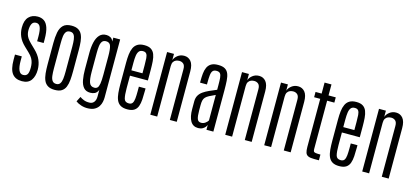

<svg xmlns="http://www.w3.org/2000/svg" viewBox="-73 -1457 4701 2167"><g transform="rotate(15 2278.0 -373.0)"><path d="M201.2 9.8Q124 9.8 86.7 -39.6Q49.3 -88.9 49.3 -199.7V-260.7H128.9V-209Q128.9 -138.2 145.3 -100.1Q161.6 -62 195.3 -62Q229.5 -62 244.6 -84Q259.8 -106 259.8 -164.1Q259.8 -191.4 254.9 -217Q250 -242.7 235.1 -269.3Q220.2 -295.9 189.5 -324.7L136.2 -375.5Q86.9 -422.4 65.9 -471.7Q44.9 -521 44.9 -576.2Q44.9 -660.2 84 -700.7Q123 -741.2 188 -741.2Q231.4 -741.2 262.7 -720.2Q293.9 -699.2 311 -649.4Q328.1 -599.6 328.1 -513.2V-470.2H252V-526.9Q252 -599.6 237.3 -634.3Q222.7 -668.9 189.5 -668.9Q154.3 -668.9 139.6 -641.4Q125 -613.8 124.5 -564.9Q124.5 -542.5 129.9 -520.8Q135.3 -499 150.1 -476.1Q165 -453.1 193.8 -425.3L245.6 -375Q296.9 -325.7 319.3 -272.9Q341.8 -220.2 341.8 -161.1Q341.8 -84.5 307.9 -37.4Q273.9 9.8 201.2 9.8Z M584 8.8Q533.2 8.8 502.9 -10Q472.7 -28.8 457.8 -63Q442.9 -97.2 438.2 -144.5Q433.6 -191.9 433.6 -249V-498Q433.6 -566.9 443.8 -622.1Q454.1 -677.2 486.3 -709.2Q518.6 -741.2 584 -741.2Q633.3 -741.2 663.1 -722.9Q692.9 -704.6 707.5 -671.6Q722.2 -638.7 726.8 -594.2Q731.4 -549.8 731.4 -498V-249Q731.4 -192.9 727.3 -145.8Q723.1 -98.6 709 -64Q694.8 -29.3 665.3 -10.3Q635.7 8.8 584 8.8ZM584 -60.5Q613.3 -60.5 627.7 -81.1Q642.1 -101.6 646.5 -137.9Q650.9 -174.3 650.9 -222.7V-516.1Q650.9 -562.5 646.5 -597.4Q642.1 -632.3 627.7 -652.1Q613.3 -671.9 584 -671.9Q552.7 -671.9 537.6 -652.1Q522.5 -632.3 518.3 -597.4Q514.2 -562.5 514.2 -516.1V-222.7Q514.2 -174.3 518.6 -137.9Q522.9 -101.6 538.1 -81.1Q553.2 -60.5 584 -60.5Z M1002.9 112.8Q960.4 114.7 921.4 102.1Q882.3 89.4 856.9 69.8L887.2 10.3Q905.8 23.9 934.1 35.6Q962.4 47.4 1002.9 45.9Q1034.7 44.9 1053.2 21Q1071.8 -2.9 1071.8 -44.4V-122.1Q1056.6 -86.4 1032.7 -75.2Q1008.8 -64 980.5 -64Q929.2 -64 902.1 -95.7Q875 -127.4 865 -182.1Q855 -236.8 855 -305.2V-498Q855 -566.9 868.2 -622.3Q881.3 -677.7 911.4 -710Q941.4 -742.2 991.7 -741.2Q1018.1 -740.7 1039.6 -728.3Q1061 -715.8 1071.8 -686.5V-732.4H1151.9V-53.2Q1151.9 -30.3 1146.2 -2.4Q1140.6 25.4 1124.8 50.8Q1108.9 76.2 1079.6 93.5Q1050.3 110.8 1002.9 112.8ZM1010.3 -130.9Q1031.7 -130.9 1045.4 -143.8Q1059.1 -156.7 1065.4 -192.9Q1071.8 -229 1071.8 -298.8V-515.1Q1071.8 -594.7 1059.8 -633.3Q1047.9 -671.9 1004.9 -671.9Q973.6 -671.9 959 -652.1Q944.3 -632.3 939.9 -597.4Q935.5 -562.5 935.5 -516.1V-297.4Q935.5 -211.9 950.4 -171.4Q965.3 -130.9 1010.3 -130.9Z M1432.1 8.8Q1381.3 8.8 1351.3 -9.8Q1321.3 -28.3 1306.9 -62.7Q1292.5 -97.2 1288.3 -144.5Q1284.2 -191.9 1284.2 -248.5V-498Q1284.2 -549.8 1289.3 -594Q1294.4 -638.2 1309.8 -671.4Q1325.2 -704.6 1355.2 -722.9Q1385.3 -741.2 1434.6 -741.2Q1484.4 -741.2 1512.7 -722.4Q1541 -703.6 1554 -669.9Q1566.9 -636.2 1570.3 -590.8Q1573.7 -545.4 1573.7 -492.7V-366.2H1364.7V-218.8Q1364.7 -139.2 1375.2 -99.9Q1385.7 -60.5 1431.6 -60.5Q1461.4 -60.5 1474.1 -79.3Q1486.8 -98.1 1490.2 -133.1Q1493.7 -168 1493.7 -216.3V-272.5H1571.8V-246.6Q1571.8 -190.4 1568.8 -143.8Q1565.9 -97.2 1553.5 -63Q1541 -28.8 1512.2 -10Q1483.4 8.8 1432.1 8.8ZM1364.3 -428.7H1493.7V-522Q1493.7 -570.8 1491.2 -604.2Q1488.8 -637.7 1476.6 -654.8Q1464.4 -671.9 1435.1 -671.9Q1404.3 -671.9 1389.2 -652.8Q1374 -633.8 1369.1 -599.4Q1364.3 -564.9 1364.3 -518.6Z M1700.2 0V-732.4H1780.8V-659.2Q1790.5 -690.9 1823 -716.3Q1855.5 -741.7 1898.9 -741.7Q1948.2 -741.7 1978.8 -704.8Q2009.3 -668 2009.3 -589.4V0H1928.7V-593.3Q1928.7 -636.7 1908.9 -654.3Q1889.2 -671.9 1860.4 -671.9Q1840.3 -671.9 1822 -664.6Q1803.7 -657.2 1792.2 -639.4Q1780.8 -621.6 1780.8 -589.8V0Z M2259.3 5.9Q2198.7 5.9 2169.4 -43.9Q2140.1 -93.8 2140.1 -185.1V-272.5Q2140.1 -314.5 2156.5 -343Q2172.9 -371.6 2202.4 -392.3Q2231.9 -413.1 2271.2 -430.7Q2310.5 -448.2 2356.4 -467.3V-519Q2356.4 -572.8 2353.5 -606.4Q2350.6 -640.1 2337.6 -656Q2324.7 -671.9 2294.9 -671.9Q2265.6 -671.9 2251.7 -656.2Q2237.8 -640.6 2233.6 -606.2Q2229.5 -571.8 2229.5 -515.1V-495.1H2148.9V-515.1Q2148.9 -560.1 2152.8 -600.8Q2156.7 -641.6 2170.9 -673.1Q2185.1 -704.6 2214.4 -722.9Q2243.7 -741.2 2295.4 -741.2Q2346.7 -741.2 2375.5 -724.4Q2404.3 -707.5 2417.5 -674.8Q2430.7 -642.1 2433.8 -593.8Q2437 -545.4 2437 -482.4V0H2356.4V-57.1Q2353 -46.9 2341.6 -31.7Q2330.1 -16.6 2309.6 -5.4Q2289.1 5.9 2259.3 5.9ZM2276.9 -60.5Q2304.7 -60.5 2326.7 -77.1Q2348.6 -93.8 2356.4 -108.9V-407.2Q2313 -387.7 2286.1 -373.5Q2259.3 -359.4 2245.1 -344.2Q2231 -329.1 2225.6 -307.4Q2220.2 -285.6 2220.2 -251.5V-190.4Q2220.2 -120.6 2231.4 -90.6Q2242.7 -60.5 2276.9 -60.5Z M2575.7 0V-732.4H2656.2V-659.2Q2666 -690.9 2698.5 -716.3Q2731 -741.7 2774.4 -741.7Q2823.7 -741.7 2854.2 -704.8Q2884.8 -668 2884.8 -589.4V0H2804.2V-593.3Q2804.2 -636.7 2784.4 -654.3Q2764.6 -671.9 2735.8 -671.9Q2715.8 -671.9 2697.5 -664.6Q2679.2 -657.2 2667.7 -639.4Q2656.2 -621.6 2656.2 -589.8V0Z M3031.2 0V-732.4H3111.8V-659.2Q3121.6 -690.9 3154.1 -716.3Q3186.5 -741.7 3230 -741.7Q3279.3 -741.7 3309.8 -704.8Q3340.3 -668 3340.3 -589.4V0H3259.8V-593.3Q3259.8 -636.7 3240 -654.3Q3220.2 -671.9 3191.4 -671.9Q3171.4 -671.9 3153.1 -664.6Q3134.8 -657.2 3123.3 -639.4Q3111.8 -621.6 3111.8 -589.8V0Z M3615.7 4.4Q3568.8 4.4 3545.4 -6.3Q3522 -17.1 3514.2 -41.5Q3506.3 -65.9 3506.3 -106.9V-669.4H3435.1V-731H3506.3V-859.4H3586.9V-731H3671.4V-669.4H3586.9V-106.4Q3586.9 -86.9 3591.8 -77.6Q3596.7 -68.4 3614.5 -65.4Q3632.3 -62.5 3671.4 -62.5V4.4Z M3908.2 8.8Q3857.4 8.8 3827.4 -9.8Q3797.4 -28.3 3783 -62.7Q3768.6 -97.2 3764.4 -144.5Q3760.3 -191.9 3760.3 -248.5V-498Q3760.3 -549.8 3765.4 -594Q3770.5 -638.2 3785.9 -671.4Q3801.3 -704.6 3831.3 -722.9Q3861.3 -741.2 3910.6 -741.2Q3960.4 -741.2 3988.8 -722.4Q4017.1 -703.6 4030 -669.9Q4043 -636.2 4046.4 -590.8Q4049.8 -545.4 4049.8 -492.7V-366.2H3840.8V-218.8Q3840.8 -139.2 3851.3 -99.9Q3861.8 -60.5 3907.7 -60.5Q3937.5 -60.5 3950.2 -79.3Q3962.9 -98.1 3966.3 -133.1Q3969.7 -168 3969.7 -216.3V-272.5H4047.9V-246.6Q4047.9 -190.4 4044.9 -143.8Q4042 -97.2 4029.5 -63Q4017.1 -28.8 3988.3 -10Q3959.5 8.8 3908.2 8.8ZM3840.3 -428.7H3969.7V-522Q3969.7 -570.8 3967.3 -604.2Q3964.8 -637.7 3952.6 -654.8Q3940.4 -671.9 3911.1 -671.9Q3880.4 -671.9 3865.2 -652.8Q3850.1 -633.8 3845.2 -599.4Q3840.3 -564.9 3840.3 -518.6Z M4176.3 0V-732.4H4256.8V-659.2Q4266.6 -690.9 4299.1 -716.3Q4331.5 -741.7 4375 -741.7Q4424.3 -741.7 4454.8 -704.8Q4485.4 -668 4485.4 -589.4V0H4404.8V-593.3Q4404.8 -636.7 4385 -654.3Q4365.2 -671.9 4336.4 -671.9Q4316.4 -671.9 4298.1 -664.6Q4279.8 -657.2 4268.3 -639.4Q4256.8 -621.6 4256.8 -589.8V0Z"/></g></svg>

Font: Antonio ExtraLight
Style: Regular
Weight: 250
Designer: Vernon Adams
Foundry: Vernon Adams
Version: Version 1.002